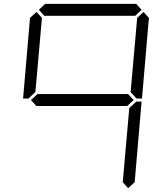

<svg xmlns="http://www.w3.org/2000/svg" viewBox="-20 -1020 856 998"><path d="M131 -511 128 -508H100L136 -927L170 -958L198 -927L164 -542ZM182 -969 215 -1000H688L716 -969L683 -938H210ZM646 -531 675 -500 641 -469H169L141 -500L175 -531ZM685 -489 688 -492H716L680 -73L646 -42L618 -73L652 -458ZM726 -958 754 -927 718 -508H690L687 -511L659 -541L693 -927Z"/></svg>

Font: DSEG7 Classic
Style: Light Italic
Weight: 300
Italic angle: -5°
Designer: Keshikan(Twitter:@keshinomi_88pro)
Version: Version 0.46